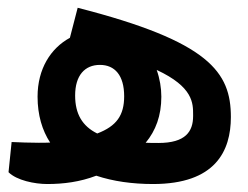

<svg xmlns="http://www.w3.org/2000/svg" viewBox="-20 -461 626 484"><path d="M99.1 2.9C140.1 2.9 181.6 -2.4 222.7 -18.1C265.1 -3.9 314 2.9 365.7 2.9C522.9 2.9 562 -80.1 562 -166C562 -278.8 508.3 -356.4 175.8 -441.4L156.2 -365.7C107.9 -339.4 74.7 -287.6 74.7 -217.3C74.7 -170.9 86.4 -132.3 106.4 -101.6C97.2 -101.1 87.4 -101.1 77.6 -101.1C55.2 -101.1 29.3 -102.1 9.3 -103L1.5 -26.9C22 -6.3 67.4 2.9 99.1 2.9ZM225.1 -124.5C187.5 -143.1 169.4 -173.8 169.4 -220.2C169.4 -271 193.8 -297.4 231.9 -297.4C269.5 -297.4 293 -271 293 -218.3C293 -170.4 273.9 -143.1 225.1 -124.5ZM347.2 -101.1C372.6 -131.8 386.7 -169.4 386.7 -217.3C386.7 -239.3 382.8 -262.7 375 -284.7C467.3 -241.7 466.8 -200.7 466.8 -171.4V-168.5C466.8 -129.4 447.8 -100.6 379.4 -100.6C368.2 -100.6 357.4 -100.6 347.2 -101.1Z"/></svg>

Font: CaskaydiaCove Nerd Font
Style: Regular
Weight: 400
Designer: Aaron Bell
Foundry: Saja Typeworks
Version: Version 2111.1;Nerd Fonts 2.3.3